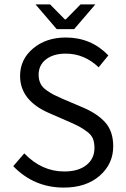

<svg xmlns="http://www.w3.org/2000/svg" viewBox="-20 -838 569 870"><path d="M40 -85 90 -143Q169 -61 271 -61Q335 -61 371.5 -90Q408 -119 408 -168Q408 -192 401 -209.5Q394 -227 375 -241Q356 -255 342.5 -262.5Q329 -270 298 -284L204 -325Q71 -382 71 -494Q71 -569 130 -618.5Q189 -668 278 -668Q393 -668 471 -587L427 -533Q362 -595 278 -595Q222 -595 188.5 -569Q155 -543 155 -499Q155 -477 163.5 -459.5Q172 -442 191.5 -428.5Q211 -415 224 -408.5Q237 -402 264 -390L358 -350Q423 -322 458 -282Q493 -242 493 -175Q493 -95 431.5 -41.5Q370 12 269 12Q134 12 40 -85ZM141 -818H207L274 -750H278L345 -818H412L316 -706H237Z"/></svg>

Font: RibengUni
Style: Regular
Weight: 400
Designer: (1) Dr. Andrew Glass (Program Manager at Microsoft Corporation)
(2) Bivuti Chakma (Suz Moriz)
(3) Paul D. Hunt (Adobe Co
Foundry: Bivuti Chakma and Jyoti Chakma
Version: Version 1.2020